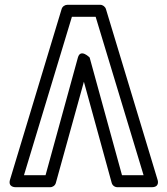

<svg xmlns="http://www.w3.org/2000/svg" viewBox="-20 -756 697 801"><path d="M305 -516 170 -25H80L280 -686H379L579 -25H489L354 -516C354 -516 316 -555 305 -516ZM330 -415 446 7C449 18 459 25 470 25H613C648 25 638 -5 637 -7L422 -718C419 -728 409 -736 398 -736H261C251 -736 240 -729 237 -718L22 -7C12 26 44 25 46 25H189C200 25 210 18 213 7Z"/></svg>

Font: Asimov
Style: NarOu
Weight: 500
Designer: Google
Version: Version 2.000980; 2014